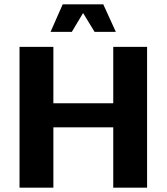

<svg xmlns="http://www.w3.org/2000/svg" viewBox="-20 -865 768 885"><path d="M269 -845H456L514 -718H416L363 -805L311 -718H213ZM70 -649H226V-389H502V-649H658V0H502V-278H226V0H70Z"/></svg>

Font: Play
Style: Bold
Weight: 700
Designer: Jonas Hecksher (Cyrillic expansion: Cyreal)
Foundry: Jonas Hecksher, Playtype, e-types AS
Version: Version 2.101; ttfautohint (v1.5.65-e2d9)